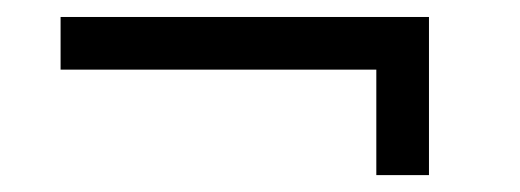

<svg xmlns="http://www.w3.org/2000/svg" viewBox="-20 -336 609 225"><path d="M51 -254.4H421V-130.8H482.7V-316.1H51Z"/></svg>

Font: Estedad-FD VF
Style: Regular
Weight: 100
Designer: Amin Abedi
Version: Version 7.3